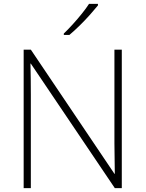

<svg xmlns="http://www.w3.org/2000/svg" viewBox="-20 -970 751 990"><path d="M608 0H572L139 -642H137Q138 -601 138.5 -562.5Q139 -524 139 -481V0H102V-714H139L570 -74H572Q572 -108 571 -151Q570 -194 570 -231V-714H608ZM485 -942Q468 -921 443.5 -893.5Q419 -866 391 -838.5Q363 -811 338 -790H309V-797Q330 -817 355 -844.5Q380 -872 402.5 -900Q425 -928 439 -950H485Z"/></svg>

Font: Noto Sans Bengali UI ExtraLight
Style: Regular
Weight: 200
Designer: Jelle Bosma - Monotype Design Team
Foundry: Monotype Imaging Inc.
Version: Version 2.003; ttfautohint (v1.8.4.7-5d5b)